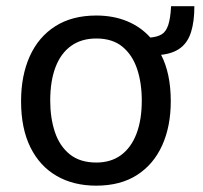

<svg xmlns="http://www.w3.org/2000/svg" viewBox="-20 -576 642 606"><path d="M283.5 10Q212 10 158.8 -20.8Q105.5 -51.5 76 -111Q46.5 -170.5 46.5 -256.5Q46.5 -337.5 74 -398.5Q101.5 -459.5 154.5 -493.2Q207.5 -527 284 -527Q337.5 -527 380.8 -509.2Q424 -491.5 454.5 -457.5Q477 -459.5 490.5 -467.8Q504 -476 511 -497Q518 -518 520 -556.5H593.5Q593.5 -508.5 583.2 -475.5Q573 -442.5 549.8 -424.8Q526.5 -407 488.5 -403Q519 -344 519 -256.5Q519 -177.5 492 -117.5Q465 -57.5 412.8 -23.8Q360.5 10 283.5 10ZM284 -63Q330 -63 362 -86.5Q394 -110 410.8 -154Q427.5 -198 427.5 -258.5Q427.5 -314 412.8 -358.2Q398 -402.5 366.5 -428.5Q335 -454.5 284 -454.5Q237 -454.5 204.5 -431.2Q172 -408 155.2 -364Q138.5 -320 138.5 -258.5Q138.5 -204 153.2 -159.5Q168 -115 200.2 -89Q232.5 -63 284 -63Z"/></svg>

Font: Public Sans Thin
Style: Regular
Weight: 400
Version: Version 2.001